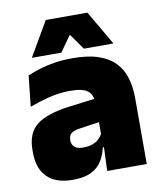

<svg xmlns="http://www.w3.org/2000/svg" viewBox="-80 -753 698 829"><g transform="rotate(-10 269.0 -338.0)"><path d="M325 0 330 -126 326.5 -130.5V-283.5L325 -301.5Q325 -336 302.8 -352.2Q280.5 -368.5 227 -368.5Q178.5 -368.5 133.8 -357Q89 -345.5 48 -330.5L62.5 -465Q87.5 -476 118 -485.2Q148.5 -494.5 184.5 -500Q220.5 -505.5 261 -505.5Q329.5 -505.5 375.2 -489.8Q421 -474 448 -445.2Q475 -416.5 486.8 -377Q498.5 -337.5 498.5 -290V0ZM172.5 12Q98.5 12 60.8 -25.8Q23 -63.5 23 -133V-145.5Q23 -219.5 68.2 -254.5Q113.5 -289.5 213 -302L338.5 -318L349 -217L242.5 -201.5Q213.5 -197.5 202.2 -187.8Q191 -178 191 -159V-157Q191 -139.5 202.8 -128.5Q214.5 -117.5 242 -117.5Q265 -117.5 281.8 -123.8Q298.5 -130 309.8 -140.5Q321 -151 327.5 -163.5L352.5 -103.5H324Q316.5 -70 300.2 -44Q284 -18 253.5 -3Q223 12 172.5 12ZM177 -688H359.5L446 -539.5V-537.5H317.5L270.5 -604.5H266L219 -537.5H90.5V-539.5Z"/></g></svg>

Font: Anek Gujarati ExtraBold
Style: Regular
Weight: 800
Version: Version 1.003